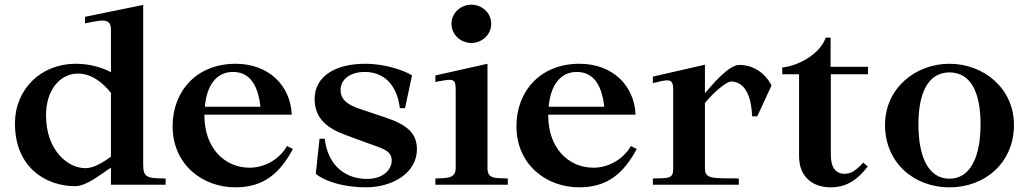

<svg xmlns="http://www.w3.org/2000/svg" viewBox="-20 -791 4405 822"><path d="M455 -73V0H689V-27C609 -27 593 -32 593 -86V-770L344 -719V-691C375 -697 400 -703 419 -703C443 -703 455 -693 455 -662V-482C416 -502 365 -518 304 -518C155 -518 44 -409 44 -262C44 -73 178 6 301 6C352 6 410 -45 455 -73ZM177 -298C177 -402 234 -476 314 -476C374 -476 423 -434 455 -393V-120C422 -97 383 -71 346 -71C270 -71 177 -147 177 -298Z M719 -251C719 -86 847 11 988 11C1107 11 1177 -47 1234 -153L1209 -166C1175 -106 1109 -73 1049 -73C939 -73 855 -160 855 -297V-300H1229C1224 -425 1130 -518 989 -518C818 -518 719 -397 719 -251ZM857 -334C865 -426 907 -483 977 -483C1039 -483 1083 -442 1095 -334Z M1744 -468C1716 -487 1633 -518 1543 -518C1420 -518 1327 -467 1327 -367C1327 -280 1387 -240 1457 -214L1552 -179C1614 -156 1657 -148 1657 -104C1657 -65 1621 -25 1551 -25C1469 -25 1386 -71 1370 -197H1348L1332 -47C1374 -12 1457 11 1546 11C1663 11 1765 -52 1765 -152C1765 -222 1720 -258 1630 -288L1520 -325C1473 -341 1438 -361 1438 -407C1438 -448 1476 -483 1541 -483C1617 -483 1678 -437 1692 -328H1714Z M1844 -440C1929 -457 1931 -454 1931 -397V-72C1931 -24 1889 -29 1844 -27V0H2154V-27C2099 -29 2067 -24 2067 -72V-518L1844 -468ZM1913 -689C1913 -738 1955 -771 1998 -771C2041 -771 2083 -738 2083 -689C2083 -640 2041 -607 1998 -607C1955 -607 1913 -640 1913 -689Z M2191 -251C2191 -86 2319 11 2460 11C2579 11 2649 -47 2706 -153L2681 -166C2647 -106 2581 -73 2521 -73C2411 -73 2327 -160 2327 -297V-300H2701C2696 -425 2602 -518 2461 -518C2290 -518 2191 -397 2191 -251ZM2329 -334C2337 -426 2379 -483 2449 -483C2511 -483 2555 -442 2567 -334Z M3200 -293H3222L3283 -425C3256 -478 3206 -513 3145 -513C3097 -513 3023 -420 2998 -392V-514L2775 -463V-435C2801 -441 2821 -447 2836 -447C2853 -447 2862 -439 2862 -412V-67C2862 -26 2843 -28 2775 -27V0H3143V-27C3029 -28 2998 -24 2998 -71V-350C3036 -397 3091 -442 3110 -442C3145 -442 3195 -418 3200 -293Z M3695 -78 3676 -95C3640 -56 3620 -47 3595 -47C3559 -47 3537 -73 3537 -127V-473H3696V-505H3536V-630H3515C3494 -566 3408 -511 3329 -502V-473H3401V-122C3401 -33 3460 11 3536 11C3613 11 3657 -30 3695 -78Z M4045 11C4200 11 4321 -97 4321 -256C4321 -414 4190 -518 4045 -518C3900 -518 3769 -414 3769 -256C3769 -97 3890 11 4045 11ZM3912 -259C3912 -394 3954 -481 4045 -481C4137 -481 4178 -394 4178 -259C4178 -124 4137 -26 4045 -26C3952 -26 3912 -124 3912 -259Z"/></svg>

Font: Ortica Linear
Style: Bold
Weight: 700
Designer: Benedetta Bovani
Foundry: Collletttivo
Version: Version 2.000;Glyphs 3.1.2 (3151)